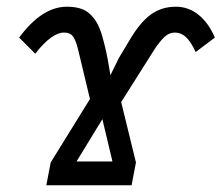

<svg xmlns="http://www.w3.org/2000/svg" viewBox="-20 -552 660 572"><path d="M504 -532Q542 -532 572 -507.5Q602 -483 620 -440L563 -397Q548 -429 533.5 -442Q519 -455 501 -455Q484 -455 470 -442Q456 -429 439 -403L341 -248L385 -68L372 0H118L131 -68L248 -257L213 -403Q207 -429 198.5 -442Q190 -455 171 -455Q134 -455 85 -392L37 -440Q105 -532 179 -532Q219 -532 241 -516Q265 -498 278 -464Q285 -446 293 -412.5Q301 -379 309 -328L334 -379L367 -434Q397 -485 429 -508.5Q461 -532 504 -532ZM285 -197 208 -71H315Z"/></svg>

Font: Libra Sans Modern
Style: Italic
Weight: 400
Italic angle: -12°
Foundry: Stefan Peev, Context Ltd
Version: Version 1.000